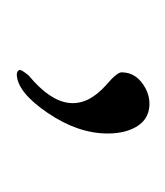

<svg xmlns="http://www.w3.org/2000/svg" viewBox="-4 -132 203 236"><g transform="rotate(90 98.0 -13.5)"><path d="M106.9 -95.2Q132.8 -95.2 141.1 -64.9Q143.6 -55.2 143.6 -43.9Q143.6 -7.3 118.2 30Q92.8 67.4 70.8 67.9Q65.9 67.4 65.4 64Q65.9 61 72.3 53.2Q133.8 2.4 84 -42Q68.4 -55.2 68.4 -61Q68.4 -80.1 88.9 -90.8Q97.7 -95.2 106.9 -95.2Z"/></g></svg>

Font: Kristi
Style: Regular
Weight: 400
Italic angle: -15°
Version: Version 1.004